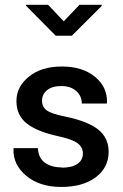

<svg xmlns="http://www.w3.org/2000/svg" viewBox="-20 -756 504 787"><path d="M220.2 -197.3Q132.3 -216.3 89.8 -249.8Q47.4 -283.2 47.4 -341.8Q47.4 -400.4 98.4 -441.9Q149.4 -483.4 233.6 -483.4Q317.9 -483.4 369.4 -441.2Q420.9 -398.9 418.5 -334.5L417.5 -331.5H315.4Q315.4 -362.3 292.5 -382.8Q269.5 -403.3 231.7 -403.3Q193.8 -403.3 173.1 -386.5Q152.3 -369.6 152.3 -343.5Q152.3 -317.4 172.1 -303.2Q191.9 -289.1 249 -277.8Q340.3 -258.8 382.8 -224.9Q425.3 -190.9 425.3 -133.8Q425.3 -69.3 372.6 -29.5Q319.8 10.3 231 10.3Q142.1 10.3 87.4 -35.6Q32.7 -81.5 35.2 -146L36.1 -148.9H135.3Q137.2 -108.9 163.8 -89.4Q190.4 -69.8 233.4 -69.8L233.9 -68.8Q275.4 -68.8 297.6 -84.5Q319.8 -100.1 319.8 -126.5Q319.8 -152.8 298.1 -168.9Q276.4 -185.1 220.2 -197.3ZM397 -736.3V-731.9L274.4 -609.4H208.5L86.9 -732.4V-736.3H177.2L241.2 -668.5L305.7 -736.3Z"/></svg>

Font: Yantramanav Medium
Style: Regular
Weight: 500
Version: Version 1.001;PS 1.0;hotconv 1.0.72;makeotf.lib2.5.5900; ttf